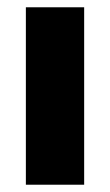

<svg xmlns="http://www.w3.org/2000/svg" viewBox="-20 -516 302 527"><path d="M211 -9H51V-496H211Z"/></svg>

Font: Bakbak One
Style: Regular
Weight: 400
Designer: Saumya Kishore and Sanchit Sawaria
Foundry: A Good Feeling
Version: Version 1.003; ttfautohint (v1.8.3)